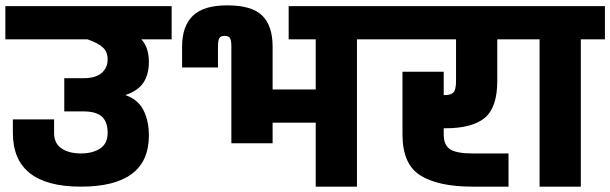

<svg xmlns="http://www.w3.org/2000/svg" viewBox="-30 -697 2279 717"><path d="M611 -550H498Q526 -520 526 -465Q526 -420 506 -389Q486 -358 438 -342Q485 -326 505.5 -286Q526 -246 526 -191Q526 0 272 0Q18 0 18 -201V-251H172V-201Q172 -161 200 -142.5Q228 -124 272 -124Q316 -124 344 -142.5Q372 -161 372 -201Q372 -242 350.5 -261.5Q329 -281 281 -281H210V-405H282Q327 -405 349.5 -424.5Q372 -444 372 -475Q372 -503 354.5 -519.5Q337 -536 297 -550H-10V-674H611Z M1393 -674V-550H1303V0H1149V-239H988V-162H834V-523Q834 -546 829 -554.5Q824 -563 809 -563Q794 -563 789 -554.5Q784 -546 784 -523V-445H650V-523Q650 -599 690 -638Q730 -677 819 -677Q910 -677 949 -639Q988 -601 988 -523V-363H1149V-550H1048V-674Z M1627 -218V-195Q1627 -155 1651 -139.5Q1675 -124 1734 -124H1869V0H1734Q1608 0 1540.5 -41.5Q1473 -83 1473 -195V-429H1627V-342H1633Q1654 -342 1663.5 -352Q1673 -362 1673 -395V-550H1373V-674H1915V-550H1827V-395Q1827 -296 1780.5 -257Q1734 -218 1633 -218Z M2229 -550H2139V0H1985V-550H1895V-674H2229Z"/></svg>

Font: Biryani Heavy
Style: Regular
Weight: 900
Designer: Dan Reynolds and Mathieu Réguer
Foundry: Dan Reynolds and Mathieu Réguer
Version: Version 1.003; ttfautohint (v1.1) -l 5 -r 5 -G 72 -x 0 -D la